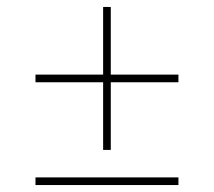

<svg xmlns="http://www.w3.org/2000/svg" viewBox="-20 -532 615 552"><path d="M82 -317.5H276.5V-512H298.5V-317.5H493V-295.5H298.5V-101H276.5V-295.5H82ZM82 -22H493V0H82Z"/></svg>

Font: Newsreader 72pt ExtraLight
Style: Regular
Weight: 275
Designer: Hugues Gentile
Foundry: Production Type
Version: Version 1.003; ttfautohint (v1.8.3)